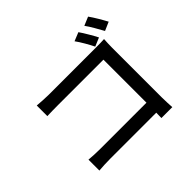

<svg xmlns="http://www.w3.org/2000/svg" viewBox="-194 -1062 1344 1344"><g transform="rotate(-45 478.0 -389.5)"><path d="M719 -638Q705 -667 683.5 -704Q662 -741 643 -767L707 -793Q716 -781 726 -764.5Q736 -748 746.5 -730.5Q757 -713 766.5 -696Q776 -679 783 -665ZM797 -57Q797 -32 798.5 -2.5Q800 27 801 43H693Q693 34 693.5 20.5Q694 7 694 -9H240Q211 -9 179 -7.5Q147 -6 126 -4V-112Q147 -110 176.5 -108.5Q206 -107 237 -107H695V-533H249Q220 -533 188.5 -532.5Q157 -532 138 -531V-636Q163 -634 193.5 -632Q224 -630 249 -630H724Q744 -630 765 -630.5Q786 -631 800 -632Q799 -616 798 -593.5Q797 -571 797 -553ZM832 -822Q841 -810 851.5 -793.5Q862 -777 872.5 -759.5Q883 -742 892.5 -725Q902 -708 909 -695L845 -667Q829 -696 808 -732.5Q787 -769 768 -795Z"/></g></svg>

Font: Kinto Sans Med
Style: Regular
Weight: 500
Designer: Authors: Ryoko NISHIZUKA  (kana & ideographs); Paul D. Hunt (Latin, Greek & Cyrillic); Wenlong ZHANG  (bopomofo); Sandol
Foundry: Adobe Systems Incorporated, ookami Inc.
Version: Version 0.001